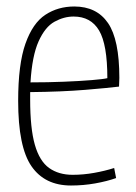

<svg xmlns="http://www.w3.org/2000/svg" viewBox="-20 -562 418 592"><path d="M199 10Q118 10 77 -49.5Q36 -109 36 -251Q36 -364 58.5 -427.5Q81 -491 120 -516.5Q159 -542 209 -542Q278 -542 313 -491Q348 -440 348 -322Q348 -317 347.5 -308Q347 -299 347 -295Q315 -291 243 -285Q171 -279 73 -278Q73 -266 73 -255Q73 -166 87.5 -115.5Q102 -65 131.5 -44Q161 -23 204 -23Q237 -23 270.5 -29Q304 -35 332 -44L338 -13Q310 -3 273.5 3.5Q237 10 199 10ZM74 -308Q127 -308 176.5 -310Q226 -312 262.5 -315Q299 -318 311 -321Q311 -425 285.5 -468Q260 -511 207 -511Q177 -511 148 -495Q119 -479 99 -434.5Q79 -390 74 -308Z"/></svg>

Font: Georama SemiCondensed ExtraLight
Style: Regular
Weight: 200
Width: 4
Designer: Jean-Baptiste Levee
Foundry: Production Type
Version: Version 1.000